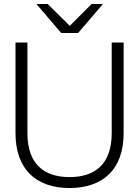

<svg xmlns="http://www.w3.org/2000/svg" viewBox="-20 -934 700 966"><path d="M330 12C497 12 602 -81 602 -264V-720H542V-264C542 -109 459 -43 330 -43C201 -43 118 -109 118 -264V-720H58V-264C58 -81 163 12 330 12ZM163 -914 288 -768H373L498 -914H441L331 -804L220 -914Z"/></svg>

Font: Aspekta 250
Style: Regular
Weight: 250
Designer: Ivo Dolenc
Version: Version 2.000